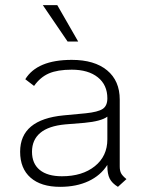

<svg xmlns="http://www.w3.org/2000/svg" viewBox="-20 -713 564 744"><path d="M470 -19 437 11Q414 -3 405 -21Q396 -39 396 -70V-74Q370 -33 323 -11Q276 11 213 11Q139 11 98.5 -24.5Q58 -60 58 -125Q58 -250 227 -266L312 -274Q360 -279 378 -291Q396 -303 396 -332Q396 -384 359 -413.5Q322 -443 258 -443Q203 -443 169.5 -428.5Q136 -414 112 -380L78 -406Q124 -481 258 -481Q346 -481 395 -440.5Q444 -400 444 -327V-68Q444 -52 449 -42Q454 -32 470 -19ZM396 -173V-261Q372 -243 307 -237L233 -231Q168 -225 136 -198Q104 -171 104 -125Q104 -79 134 -54.5Q164 -30 220 -30Q299 -30 347.5 -69Q396 -108 396 -173ZM146 -693H202L283 -552H242Z"/></svg>

Font: KoHo Light
Style: Regular
Weight: 300
Version: Version 1.000; ttfautohint (v1.6)